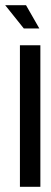

<svg xmlns="http://www.w3.org/2000/svg" viewBox="-57 -722 196 742"><path d="M20 0V-547H99V0ZM95 -612H35L-37 -702H43.5Z"/></svg>

Font: League Gothic Condensed
Style: Regular
Weight: 400
Width: 3
Designer: The League of Moveable Type
Version: Version 2.001